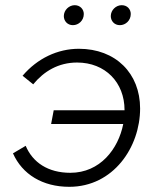

<svg xmlns="http://www.w3.org/2000/svg" viewBox="-20 -713 618 740"><path d="M247 7C417 7 520 -146 520 -295C520 -430 426 -525 284 -525C202 -525 124 -488 67 -421L108 -388C149 -438 205 -472 277 -472C386 -472 460 -395 460 -289V-288H187L177 -235H455C436 -139 366 -47 251 -47C165 -47 106 -87 79 -151L30 -122C66 -41 144 7 247 7ZM261 -616C283 -616 303 -634 303 -659C303 -677 289 -693 268 -693C246 -693 226 -674 226 -651C226 -632 240 -616 261 -616ZM442 -616C464 -616 484 -634 484 -659C484 -677 471 -693 449 -693C427 -693 407 -674 407 -651C407 -632 421 -616 442 -616Z"/></svg>

Font: Fixel Display 20240404 Light
Style: Italic
Weight: 300
Italic angle: -10°
Designer: AlfaBravo + MacPaw
Foundry: Kyrylo Tkachov, Marchela Mozhyna, Serhii Makarenko, Maria Weinstein, Zakhar Kryvoshyya
Version: Version 1.211;Glyphs 3.2 (3225)